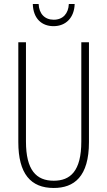

<svg xmlns="http://www.w3.org/2000/svg" viewBox="-20 -924 533 954"><path d="M351 -904H322C320 -857 293 -826 247 -826C202 -826 174 -856 172 -904H143C145 -831 188 -794 246 -794C308 -794 349 -837 351 -904ZM422 -218V-714H384V-221C384 -73 329 -26 247 -26C160 -26 109 -79 109 -221V-714H71V-218C71 -60 133 10 247 10C348 10 422 -46 422 -218Z"/></svg>

Font: Noto Sans Gurmukhi UI ExtraCondensed ExtraLight
Style: Regular
Weight: 200
Width: 2
Designer: Jelle Bosma - Monotype Design Team
Foundry: Monotype Imaging Inc.
Version: Version 2.004